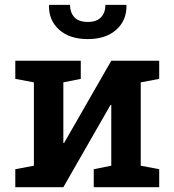

<svg xmlns="http://www.w3.org/2000/svg" viewBox="-20 -782 728 802"><path d="M43.9 0V-75.2L121.6 -89.8V-438L43.9 -452.6V-528.3H244.6H317.4V-452.6L244.6 -438V-185.1L247.6 -184.6L444.8 -528.3H567.9H645V-452.6L567.9 -438V-89.8L645 -75.2V0H371.6V-75.2L444.8 -89.8V-343.8L441.9 -344.2L244.6 0ZM346.7 -618.7Q271 -618.7 227.3 -657.7Q183.6 -696.8 184.6 -758.8L185.5 -761.7H272.5Q272.5 -730.5 290.3 -710.4Q308.1 -690.4 346.7 -690.4Q384.3 -690.4 402.3 -710.2Q420.4 -730 420.4 -761.7H507.3L508.3 -758.8Q509.3 -696.8 465.6 -657.7Q421.9 -618.7 346.7 -618.7Z"/></svg>

Font: Roboto Slab LO Medium
Style: Regular
Weight: 500
Designer: Google
Version: Version 2.000